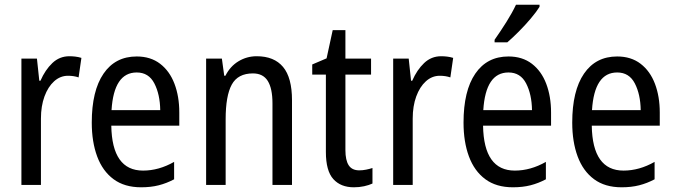

<svg xmlns="http://www.w3.org/2000/svg" viewBox="-20 -786 2867 816"><path d="M275 -547Q287 -547 300 -545.5Q313 -544 326 -540L314 -457Q294 -464 269 -464Q236 -464 210 -440.5Q184 -417 169 -376Q154 -335 154 -282V0H71V-537H137L147 -443H152Q172 -489 202.5 -518Q233 -547 275 -547Z M561 -546Q620 -546 660.5 -515Q701 -484 721.5 -430Q742 -376 742 -308V-252H453Q456 -61 588 -61Q655 -61 720 -98V-24Q688 -7 654.5 1.5Q621 10 580 10Q509 10 462.5 -24.5Q416 -59 393 -121Q370 -183 370 -265Q370 -400 420 -473Q470 -546 561 -546ZM561 -478Q464 -478 454 -318H661Q660 -385 636 -431.5Q612 -478 561 -478Z M1071 -547Q1145 -547 1183 -501.5Q1221 -456 1221 -360V0H1138V-347Q1138 -410 1118 -442Q1098 -474 1055 -474Q991 -474 965 -426.5Q939 -379 939 -279V0H856V-537H923L933 -464H938Q958 -504 993.5 -525.5Q1029 -547 1071 -547Z M1507 -62Q1521 -62 1536 -65Q1551 -68 1563 -72V-6Q1548 1 1527.5 5.5Q1507 10 1484 10Q1428 10 1396.5 -25Q1365 -60 1365 -140V-469H1307V-512L1368 -538L1394 -658H1448V-537H1557V-469H1448V-148Q1448 -105 1462 -83.5Q1476 -62 1507 -62Z M1855 -547Q1867 -547 1880 -545.5Q1893 -544 1906 -540L1894 -457Q1874 -464 1849 -464Q1816 -464 1790 -440.5Q1764 -417 1749 -376Q1734 -335 1734 -282V0H1651V-537H1717L1727 -443H1732Q1752 -489 1782.5 -518Q1813 -547 1855 -547Z M2141 -546Q2200 -546 2240.5 -515Q2281 -484 2301.5 -430Q2322 -376 2322 -308V-252H2033Q2036 -61 2168 -61Q2235 -61 2300 -98V-24Q2268 -7 2234.5 1.5Q2201 10 2160 10Q2089 10 2042.5 -24.5Q1996 -59 1973 -121Q1950 -183 1950 -265Q1950 -400 2000 -473Q2050 -546 2141 -546ZM2141 -478Q2044 -478 2034 -318H2241Q2240 -385 2216 -431.5Q2192 -478 2141 -478ZM2273 -757Q2260 -736 2236 -707.5Q2212 -679 2184.5 -651.5Q2157 -624 2136 -606H2082V-617Q2108 -654 2132.5 -693Q2157 -732 2173 -766H2273Z M2603 -546Q2662 -546 2702.5 -515Q2743 -484 2763.5 -430Q2784 -376 2784 -308V-252H2495Q2498 -61 2630 -61Q2697 -61 2762 -98V-24Q2730 -7 2696.5 1.5Q2663 10 2622 10Q2551 10 2504.5 -24.5Q2458 -59 2435 -121Q2412 -183 2412 -265Q2412 -400 2462 -473Q2512 -546 2603 -546ZM2603 -478Q2506 -478 2496 -318H2703Q2702 -385 2678 -431.5Q2654 -478 2603 -478Z"/></svg>

Font: Noto Sans Malayalam Condensed
Style: Regular
Weight: 400
Width: 3
Designer: Jelle Bosma - Monotype Design Team
Foundry: Monotype Imaging Inc.
Version: Version 2.104; ttfautohint (v1.8.4.7-5d5b)